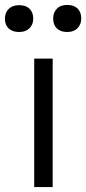

<svg xmlns="http://www.w3.org/2000/svg" viewBox="-66 -760 350 780"><path d="M73 0V-522H148V0ZM150 -685Q150 -709 165 -724.5Q180 -740 207 -740Q234 -740 249 -725.5Q264 -711 264 -685Q264 -661 249 -645.5Q234 -630 207 -630Q180 -630 165 -644.5Q150 -659 150 -685ZM-46 -684Q-46 -709 -30.5 -724Q-15 -739 12 -739Q39 -739 54 -724.5Q69 -710 69 -684Q69 -660 53.5 -645Q38 -630 12 -630Q-16 -630 -31 -644.5Q-46 -659 -46 -684Z"/></svg>

Font: Mach Light
Style: Regular
Weight: 300
Version: Version 1.002